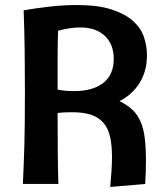

<svg xmlns="http://www.w3.org/2000/svg" viewBox="-20 -731 652 763"><path d="M74 -690Q119 -698 175.5 -704.5Q232 -711 285 -711Q370 -711 424.5 -693Q479 -675 510 -646.5Q541 -618 552.5 -582.5Q564 -547 564 -512Q564 -449 535.5 -402.5Q507 -356 455 -329Q486 -314 506.5 -294.5Q527 -275 539 -247Q551 -219 555.5 -180.5Q560 -142 560 -91Q560 -50 557 0L418 12Q421 -21 423 -51Q425 -81 425 -108Q425 -152 418 -185Q411 -218 393 -240.5Q375 -263 344.5 -274Q314 -285 266 -285Q255 -285 240 -284.5Q225 -284 209 -282Q209 -199 209.5 -132Q210 -65 212 0H71Q73 -48 74.5 -84.5Q76 -121 77 -160.5Q78 -200 78.5 -249Q79 -298 79 -371Q79 -455 78 -532Q77 -609 74 -690ZM298 -622Q278 -622 256 -618.5Q234 -615 211 -609Q209 -567 209 -514.5Q209 -462 209 -388V-375Q237 -369 274 -369Q349 -369 390.5 -401.5Q432 -434 432 -497Q432 -555 396.5 -588.5Q361 -622 298 -622Z"/></svg>

Font: Cantora One
Style: Regular
Weight: 400
Designer: Pablo Impallari, Rodrigo Fuenzalida
Foundry: Pablo Impallari
Version: Version 1.002; ttfautohint (v0.8) -G 200 -r 50